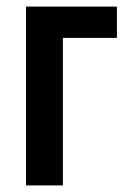

<svg xmlns="http://www.w3.org/2000/svg" viewBox="-20 -563 386 583"><path d="M59 0V-543H335V-448H171V0Z"/></svg>

Font: Noto Sans ExtraCondensed SemiBold
Style: Regular
Weight: 600
Width: 2
Designer: Monotype Design Team
Foundry: Monotype Imaging Inc.
Version: Version 2.013; ttfautohint (v1.8.4.7-5d5b)